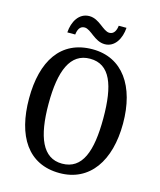

<svg xmlns="http://www.w3.org/2000/svg" viewBox="-132 -998 917 1101"><g transform="rotate(15 327.0 -447.0)"><path d="M386 -771C446 -771 479 -830 483 -894H437C434 -867 423 -841 395 -841C357 -841 321 -904 261 -904C199 -904 166 -845 162 -781H209C212 -808 222 -834 251 -834C289 -834 325 -771 386 -771ZM327 10C506 10 606 -137 606 -358C606 -580 506 -725 328 -725C139 -725 48 -580 48 -359C48 -137 139 10 327 10ZM327 -46C211 -46 164 -162 164 -358C164 -555 211 -669 328 -669C447 -669 489 -555 489 -358C489 -162 447 -46 327 -46Z"/></g></svg>

Font: Noto Serif Condensed Medium
Style: Regular
Weight: 500
Width: 3
Designer: Monotype Design Team
Foundry: Monotype Imaging Inc.
Version: Version 2.015